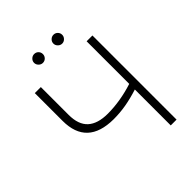

<svg xmlns="http://www.w3.org/2000/svg" viewBox="-241 -1008 1141 1141"><g transform="rotate(-45 330.0 -437.0)"><path d="M135.7 -707V-473.6Q135.7 -391.1 178.5 -352.3Q221.2 -313.5 305.7 -313.5Q358.4 -313.5 413.3 -322.8Q468.3 -332 520.5 -349.1V-707H569.3V0H520.5V-301.8Q461.9 -283.2 410.9 -274.4Q359.9 -265.6 306.6 -265.6Q85 -267.1 85 -473.6V-707ZM209 -836.9Q209 -852.1 220.2 -863Q231.4 -874 246.1 -874Q262.2 -874 272.7 -863.3Q283.2 -852.5 283.2 -836.9Q283.2 -821.8 272.5 -810.8Q261.7 -799.8 246.1 -799.8Q231.4 -799.8 220.2 -811Q209 -822.3 209 -836.9ZM371.1 -836.9Q371.1 -852.1 382.3 -863Q393.6 -874 408.2 -874Q423.8 -874 434.6 -863.3Q445.3 -852.5 445.3 -836.9Q445.3 -822.3 434.3 -811Q423.3 -799.8 408.2 -799.8Q393.6 -799.8 382.3 -811Q371.1 -822.3 371.1 -836.9Z"/></g></svg>

Font: Pretendard GOV ExtraLight
Style: Regular
Weight: 200
Designer: Base glyphs from Inter by Rasmus Andersson; Hangeul glyphs from Noto Sans CJK(Source Han Sans) by Jang Soo-young and Kan
Foundry: Kil Hyung-jin
Version: Version 1.309